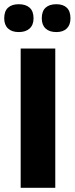

<svg xmlns="http://www.w3.org/2000/svg" viewBox="-31 -890 354 910"><path d="M67 0V-660H231V0ZM236 -738Q203 -738 185 -755Q167 -772 167 -803Q167 -837 185 -853.5Q203 -870 236 -870Q268 -870 285.5 -853.5Q303 -837 303 -803Q303 -772 285.5 -755Q268 -738 236 -738ZM58 -738Q25 -738 7 -755Q-11 -772 -11 -803Q-11 -837 7 -853.5Q25 -870 58 -870Q91 -870 109.5 -853.5Q128 -837 128 -803Q128 -772 109.5 -755Q91 -738 58 -738Z"/></svg>

Font: Bricolage Grotesque 48pt Condensed ExtraBold ExtraBold
Style: Regular
Weight: 800
Version: Version 1.000;gftools[0.9.30]